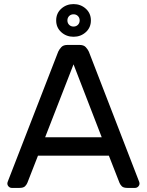

<svg xmlns="http://www.w3.org/2000/svg" viewBox="-20 -920 720 940"><path d="M16 0ZM513 -158H166L114 -25Q111 -17 103 -8.5Q95 0 75 0H38Q29 0 22.5 -6.5Q16 -13 16 -22Q16 -27 20 -36L265 -667Q270 -678 280 -689Q290 -700 310 -700H370Q390 -700 400 -689Q410 -678 415 -667L659 -36Q663 -27 663 -22Q663 -13 656.5 -6.5Q650 0 641 0H604Q584 0 576 -8.5Q568 -17 565 -25ZM201 -248H478L340 -605ZM310 -820Q310 -807 318.5 -798.5Q327 -790 340 -790Q353 -790 361.5 -798.5Q370 -807 370 -820Q370 -833 361.5 -841.5Q353 -850 340 -850Q327 -850 318.5 -841.5Q310 -833 310 -820ZM255 -820Q255 -855 280 -877.5Q305 -900 340 -900Q375 -900 400 -877.5Q425 -855 425 -820Q425 -785 400 -762.5Q375 -740 340 -740Q305 -740 280 -762.5Q255 -785 255 -820Z"/></svg>

Font: Rubik
Style: Regular
Weight: 400
Designer: Hubert & Fischer
Foundry: Hubert & Fischer
Version: Version 1.002; ttfautohint (v1.6)